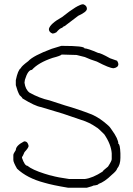

<svg xmlns="http://www.w3.org/2000/svg" viewBox="-20 -893 626 907"><path d="M275.4 -676.3Q378.9 -676.3 378.9 -664.6Q394 -664.6 443.4 -643.1Q454.6 -643.1 500 -617.7L533.2 -606Q539.1 -596.2 539.1 -590.3Q539.1 -574.7 517.6 -570.8H515.6Q497.6 -570.8 437.5 -602.1Q407.2 -611.3 380.9 -623.5L341.8 -633.3Q274.4 -635.3 271.5 -635.3Q265.1 -628.9 228.5 -619.6Q160.6 -596.7 130.9 -563Q111.8 -563 97.7 -516.1L95.7 -502.4Q100.1 -470.2 119.1 -455.6Q166 -429.2 214.8 -418.5L287.1 -395Q349.1 -377.4 414.1 -352.1Q452.6 -335.4 492.2 -299.3Q497.6 -295.4 507.8 -279.8Q539.1 -236.8 539.1 -213.4Q546.9 -213.4 548.8 -168.5V-147Q548.8 -115.2 533.2 -96.2Q531.2 -86.4 507.8 -66.9Q474.6 -34.2 445.3 -23.9Q445.3 -19 419.9 -16.1Q419.9 -14.2 390.6 -6.3H300.8Q229 -18.1 189.5 -29.8Q107.9 -51.3 60.5 -96.2Q43 -126.5 43 -137.2V-160.6Q43 -167 54.7 -184.1Q54.7 -205.1 93.8 -225.1H95.7Q111.3 -225.1 115.2 -203.6Q115.2 -195.3 95.7 -174.3Q87.4 -154.3 84 -150.9V-147Q96.7 -109.9 109.4 -109.9Q132.8 -90.8 189.5 -72.8Q220.7 -63 224.6 -63Q251 -55.2 306.6 -47.4H380.9Q417.5 -51.8 464.8 -82.5Q464.8 -85.9 490.2 -106Q507.8 -132.8 507.8 -141.1V-168.5Q504.9 -210.9 472.7 -258.3Q442.4 -289.1 435.5 -291.5Q402.8 -314.9 363.3 -326.7L277.3 -356L173.8 -387.2Q145.5 -391.6 85.9 -428.2Q85.9 -431.6 72.3 -443.8Q62.5 -461.4 54.7 -490.7V-514.2Q64.5 -562 78.1 -570.8Q81.1 -580.1 113.3 -604Q136.7 -629.9 224.6 -662.6L269.5 -676.3ZM373 -873Q390.6 -866.7 390.6 -851.6Q390.6 -836.9 349.6 -818.4L285.2 -769.5Q280.8 -769.5 273.4 -761.7Q262.7 -759.8 246.1 -740.2Q235.4 -734.4 228.5 -734.4Q210.9 -740.7 210.9 -755.9Q216.3 -780.8 273.4 -812.5Q349.1 -873 373 -873Z"/></svg>

Font: CEF Fonts CJK
Style: Regular
Weight: 400
Designer: PartyBoss (派对大魔王)
Version: Release 2.25